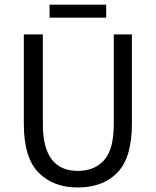

<svg xmlns="http://www.w3.org/2000/svg" viewBox="-20 -806 680 838"><path d="M167 -655.8V-264.2Q167 -60.1 319.8 -60.1Q392.1 -60.1 434.3 -106.7Q476.6 -153.3 476.6 -264.2V-655.8H555.7V-265.6Q555.7 -117.7 492.4 -52.7Q429.2 12.2 319.8 12.2Q211.4 12.2 147.7 -53.2Q84 -118.7 84 -265.6V-655.8ZM443.4 -785.6V-729H196.3V-785.6Z"/></svg>

Font: Varta
Style: Regular
Weight: 400
Designer: Joana Correia, Viktoriya Grabowska, Eben Sorkin
Foundry: Sorkin Type
Version: Version 1.003; ttfautohint (v1.3) -l 8 -r 24 -G 200 -x 12 -H